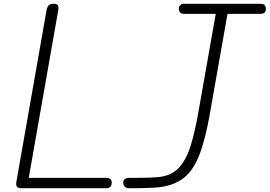

<svg xmlns="http://www.w3.org/2000/svg" viewBox="-20 -999 1431 1019"><path d="M66.5 -31.5 227 -944.5Q230 -961 237.8 -970Q245.5 -979 265.5 -979Q278 -979 283.5 -974.8Q289 -970.5 290 -962.2Q291 -954 288.5 -941L132.5 -55H542Q559.5 -55 566.2 -48Q573 -41 573 -29.5Q573 -17 566 -8.5Q559 0 542 0H94.5Q76 0 70 -8.2Q64 -16.5 66.5 -31.5ZM634 -29.5Q634 -42 643 -48.5Q652 -55 663.5 -55Q677.5 -55 697.8 -55Q718 -55 740.8 -55.5Q763.5 -56 784.2 -56.8Q805 -57.5 820 -59Q890.5 -66 930.2 -109.5Q970 -153 992.8 -228.5Q1015.5 -304 1033.5 -407L1125 -925.5H961Q942.5 -925.5 935.8 -932.8Q929 -940 929 -952Q929 -963.5 935.8 -971.2Q942.5 -979 961 -979H1359Q1379 -979 1385 -971.2Q1391 -963.5 1391 -952Q1391 -940 1385 -932.8Q1379 -925.5 1359 -925.5H1187.5L1092.5 -388Q1069.5 -258.5 1038.5 -177.8Q1007.5 -97 956.8 -56Q906 -15 823 -5Q813 -3.5 793.5 -2.8Q774 -2 750.5 -1.2Q727 -0.5 704 -0.2Q681 0 663.5 0Q652 0 643 -7.8Q634 -15.5 634 -29.5Z"/></svg>

Font: Edu QLD Hand
Style: Regular
Weight: 400
Designer: Tina and Corey Anderson, Eben Sorkin
Foundry: Sorkin Type Co.
Version: Version 2.000